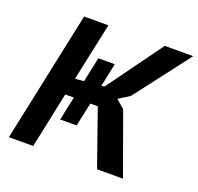

<svg xmlns="http://www.w3.org/2000/svg" viewBox="-123 -833 997 966"><g transform="rotate(20 376.0 -350.0)"><path d="M259 -299H213L150 0H20L168 -700H298L232 -390L279 -394L307 -527H395L369 -402L385 -404L600 -700H752L526 -405L467 -368L512 -329L631 0H492L387 -299H347L320 -172H232Z"/></g></svg>

Font: PT Sans
Style: Bold Italic
Weight: 700
Italic angle: -12°
Designer: A.Korolkova, O.Umpeleva, V.Yefimov
Foundry: ParaType Ltd
Version: Version 2.003W OFL